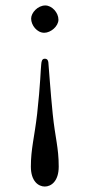

<svg xmlns="http://www.w3.org/2000/svg" viewBox="-20 -454 328 703"><path d="M144 229C167 229 195 210 195 156C195 86 182 51 173 -37C165 -115 159 -205 157 -226C156 -232 154 -239 144 -239C134 -239 132 -230 131 -219C129 -205 128 -145 116 -37C106 49 93 91 93 156C93 210 121 229 144 229ZM194 -382C194 -408 170 -434 146 -434C118 -434 94 -407.1 94 -386C94 -362 115 -334 142 -334C166 -334 194 -358 194 -382Z"/></svg>

Font: Libertinus Serif Display
Style: Regular
Weight: 400
Designer: Philipp H. Poll
Foundry: Khaled Hosny
Version: Version 6.1